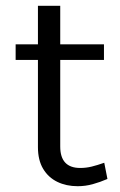

<svg xmlns="http://www.w3.org/2000/svg" viewBox="-20 -631 416 663"><path d="M248 12Q209 12 178 -3Q147 -18 129 -48Q111 -78 111 -123V-611H188V-125Q188 -51 257 -51Q277.5 -51 296.8 -55.8Q316 -60.5 340 -69L351 -13Q325.5 -2 300.2 5Q275 12 248 12ZM34 -424V-478H339V-424Z"/></svg>

Font: Karla ExtraLight
Style: Regular
Weight: 400
Version: Version 2.001